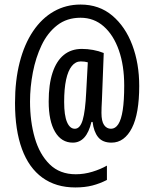

<svg xmlns="http://www.w3.org/2000/svg" viewBox="-20 -740 675 844"><path d="M592 -362Q592 -302 584 -255.5Q576 -209 560 -177.5Q544 -146 521.5 -129.5Q499 -113 470 -113Q431 -113 411.5 -137Q392 -161 387 -204H382Q371 -158 350.5 -135.5Q330 -113 300 -113Q250 -113 222 -160.5Q194 -208 194 -294Q194 -369 211 -420.5Q228 -472 260.5 -498.5Q293 -525 340 -525Q364 -525 389 -520.5Q414 -516 436 -507L428 -299Q427 -284 426.5 -268.5Q426 -253 426 -244Q426 -207 437.5 -190.5Q449 -174 468 -174Q487 -174 500 -194Q513 -214 519.5 -256Q526 -298 526 -364Q526 -452 502.5 -519Q479 -586 436 -624Q393 -662 334 -662Q274 -662 231.5 -629Q189 -596 163 -541.5Q137 -487 124.5 -422Q112 -357 112 -294Q112 -206 133 -133.5Q154 -61 198.5 -17.5Q243 26 313 26Q350 26 386 15Q422 4 450 -12V51Q419 67 386 75.5Q353 84 311 84Q226 84 166.5 41Q107 -2 76.5 -85Q46 -168 46 -287Q46 -386 66.5 -466Q87 -546 125.5 -603Q164 -660 217 -690Q270 -720 334 -720Q416 -720 473.5 -671.5Q531 -623 561.5 -542Q592 -461 592 -362ZM262 -292Q262 -233 274.5 -203.5Q287 -174 309 -174Q332 -174 343.5 -212.5Q355 -251 359 -336L366 -466Q359 -468 351.5 -469Q344 -470 335 -470Q312 -470 295.5 -449.5Q279 -429 270.5 -389.5Q262 -350 262 -292Z"/></svg>

Font: Noto Sans Display ExtraCondensed
Style: Regular
Weight: 400
Width: 2
Version: Version 2.003